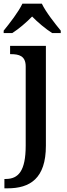

<svg xmlns="http://www.w3.org/2000/svg" viewBox="-34 -786 366 1046"><path d="M-14 -619V-606H33C68 -628 111 -665 141 -696C171 -665 215 -628 250 -606H297V-619C266 -657 215 -721 194 -766H88C67 -721 17 -657 -14 -619ZM-10 240H7C129 240 216 187 216 8V-536H21V-491H25C69 -491 106 -482 106 -424V7C106 146 66 189 -3 189H-10Z"/></svg>

Font: Noto Serif Medium
Style: Regular
Weight: 500
Designer: Monotype Design Team
Foundry: Monotype Imaging Inc.
Version: Version 2.013